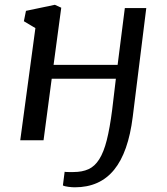

<svg xmlns="http://www.w3.org/2000/svg" viewBox="-20 -588 699 805"><path d="M128.4 -470.2 80.1 -499 88.9 -542.5 210 -567.9 236.8 -555.7 204.6 -315.9H473.1L503.4 -554.2H593.3L536.6 -98.6Q518.1 50.8 458.3 124Q398.4 197.3 293.9 197.3Q288.6 197.3 281.2 196.8Q273.9 196.3 266.6 195.3Q259.3 194.3 253.2 192.9Q247.1 191.4 243.7 189.5L251 132.3Q256.8 133.3 267.3 133.3Q277.8 133.3 288.1 133.3Q324.7 133.3 351.1 121.3Q377.4 109.4 396.2 79.6Q415 49.8 427.7 -0.5Q440.4 -50.8 450.2 -127L465.8 -257.8H196.8L162.6 0H64.9Z"/></svg>

Font: Merriweather
Style: Italic
Weight: 400
Italic angle: -7°
Designer: Eben Sorkin ( eben@eyebytes.com )
Foundry: Eben Sorkin ( eben@eyebytes.com )
Version: Version 1.005; ttfautohint (v0.97) -l 13 -r 13 -G 200 -x 24 